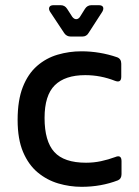

<svg xmlns="http://www.w3.org/2000/svg" viewBox="-20 -711 536 741"><path d="M295 10Q249 10 205 -3Q161 -16 125.5 -45.5Q90 -75 69 -124.5Q48 -174 48 -248Q48 -324 68 -375Q88 -426 123 -456.5Q158 -487 202.5 -500Q247 -513 294 -513Q365 -513 432 -490Q448 -484 448 -465V-415Q448 -390 424 -399Q396 -410 367.5 -415.5Q339 -421 309 -421Q231 -421 191.5 -382Q152 -343 152 -256Q152 -166 189.5 -124.5Q227 -83 312 -83Q342 -83 370 -89Q398 -95 425 -105Q449 -115 449 -89V-39Q449 -21 435 -15Q370 10 295 10ZM253 -570Q237 -570 228 -583L173 -666Q167 -676 170.5 -683.5Q174 -691 187 -691H214Q230 -691 239 -677L259 -646Q266 -637 274 -637Q282 -637 288 -645L308 -677Q317 -691 333 -691H361Q374 -691 377.5 -684Q381 -677 375 -666L322 -584Q314 -570 298 -570Z"/></svg>

Font: Pitagon Sans Medium
Style: Regular
Weight: 500
Designer: Travis Tran
Foundry: Pitagon
Version: Version 1.001; ttfautohint (v1.8.4.7-5d5b);gftools[0.9.26]